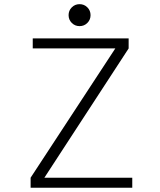

<svg xmlns="http://www.w3.org/2000/svg" viewBox="-20 -880 750 900"><path d="M389.5 -772.5Q374.5 -757.5 353 -757.5Q331.5 -757.5 316.5 -772.5Q301.5 -787.5 301.5 -809Q301.5 -830.5 316.5 -845.5Q331.5 -860.5 353 -860.5Q374.5 -860.5 389.5 -845.5Q404.5 -830.5 404.5 -809Q404.5 -787.5 389.5 -772.5ZM188 -47H600V0H123.5V-47L520.5 -653H133.5V-700H583V-653Z"/></svg>

Font: League Mono UltraLight
Style: Regular
Weight: 200
Width: 6
Designer: Tyler Finck
Foundry: The League of Moveable Type / Tyler Finck
Version: Version 2.210